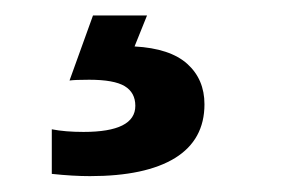

<svg xmlns="http://www.w3.org/2000/svg" viewBox="-20 -20 373 248"><path d="M244.1 114.7Q244.1 160.6 206.1 184.1Q168 207.5 96.2 207.5Q74.2 207.5 46.9 204.6V147Q64 150.4 87.9 150.4Q154.8 150.4 154.8 116.7Q154.8 99.6 141.1 91.3Q127.4 83 95.2 83Q76.7 83 69.8 84L100.1 0H169.9L153.8 40Q199.7 42.5 221.9 62.5Q244.1 82.5 244.1 114.7Z"/></svg>

Font: Arial
Style: Bold
Weight: 700
Designer: Steve Matteson
Foundry: Ascender Corporation
Version: Version 2.00.3